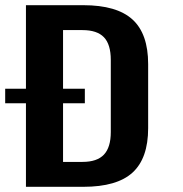

<svg xmlns="http://www.w3.org/2000/svg" viewBox="-39 -720 705 740"><path d="M61 -700H282Q411 -700 471.5 -645Q532 -590 532 -473V-226Q532 -110 472 -55Q412 0 282 0H61ZM174 -96H279Q335 -96 361.5 -124Q388 -152 388 -211V-489Q388 -549 361.5 -576.5Q335 -604 279 -604H174L204 -676V-23ZM288 -378V-322H-19V-378Z"/></svg>

Font: Pathway Extreme Condensed
Style: Bold
Weight: 700
Width: 3
Version: Version 1.001;gftools[0.9.26]